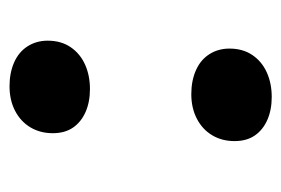

<svg xmlns="http://www.w3.org/2000/svg" viewBox="-116 -472 604 413"><g transform="rotate(-90 186.5 -265.0)"><path d="M90 -63Q90 -90 102.5 -111Q115 -132 138 -144Q161 -156 191 -156Q220 -156 242.5 -146Q265 -136 277 -117Q289 -98 289 -74Q289 -45 275 -24.5Q261 -4 237.5 6.5Q214 17 185 17Q157 17 135.5 7.5Q114 -2 102 -19.5Q90 -37 90 -63ZM107 -454Q107 -481 119.5 -502Q132 -523 155 -535Q178 -547 208 -547Q237 -547 259.5 -537Q282 -527 294 -508Q306 -489 306 -465Q306 -436 292 -415.5Q278 -395 254.5 -384.5Q231 -374 202 -374Q174 -374 152.5 -383.5Q131 -393 119 -410.5Q107 -428 107 -454Z"/></g></svg>

Font: Literata
Style: Bold Italic
Weight: 700
Italic angle: -2°
Designer: Latin by Veronika Burian and Jose Scaglione. Greek by Irene Vlachou. Cyrillic by Vera Evstafieva
Foundry: TypeTogether
Version: Version 3.103;gftools[0.9.29]